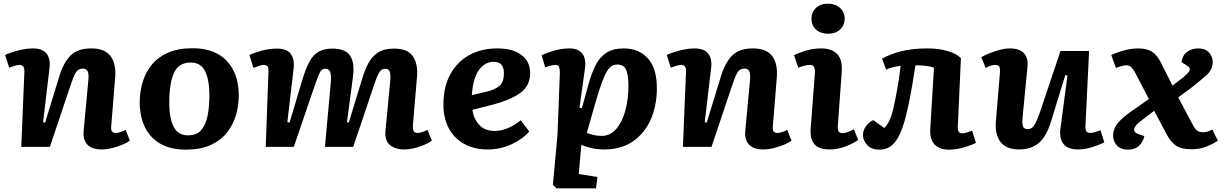

<svg xmlns="http://www.w3.org/2000/svg" viewBox="-20 -801 6685 1047"><path d="M688 -34Q674 -23 647.5 -12Q621 -1 591 6.5Q561 14 535 14Q482 14 457 -12Q432 -38 436 -86L462 -366Q465 -398 458 -412.5Q451 -427 432 -427Q406 -427 393 -405Q380 -383 362 -328L252 0H96L113 -411Q114 -447 87 -447Q77 -447 63 -443Q49 -439 30 -432L8 -501Q19 -507 44 -515.5Q69 -524 99.5 -530.5Q130 -537 158 -537Q213 -537 234.5 -508Q256 -479 250 -431L215 -135L226 -132L303 -384Q326 -459 364.5 -498Q403 -537 478 -537Q551 -537 582.5 -495.5Q614 -454 608 -379L587 -120Q584 -94 590 -85Q596 -76 613 -76Q623 -76 638 -81Q653 -86 665 -93Z M994 15Q910 15 854 -17.5Q798 -50 770 -108Q742 -166 742 -243Q742 -301 758 -354Q774 -407 808 -448.5Q842 -490 897 -514Q952 -538 1030 -538Q1152 -538 1217 -468.5Q1282 -399 1282 -281Q1282 -224 1266 -171Q1250 -118 1216 -76Q1182 -34 1127 -9.5Q1072 15 994 15ZM1005 -63Q1054 -63 1079 -94Q1104 -125 1113 -175Q1122 -225 1122 -280Q1122 -363 1099 -411.5Q1076 -460 1019 -460Q954 -460 928.5 -403Q903 -346 903 -240Q903 -156 927 -109.5Q951 -63 1005 -63Z M1784 -353Q1787 -392 1780.5 -409Q1774 -426 1753 -426Q1741 -426 1732.5 -417.5Q1724 -409 1715 -385.5Q1706 -362 1691 -319L1582 0H1429L1444 -410Q1445 -431 1439 -439Q1433 -447 1417 -447Q1406 -447 1391.5 -441.5Q1377 -436 1362 -431L1340 -501Q1367 -514 1408 -525Q1449 -536 1490 -536Q1544 -536 1565.5 -507.5Q1587 -479 1581 -426L1547 -135L1559 -133L1631 -373Q1648 -429 1667.5 -465Q1687 -501 1716.5 -518.5Q1746 -536 1792 -536Q1863 -536 1889 -497.5Q1915 -459 1905 -384L1872 -135L1882 -133L1954 -368Q1969 -419 1989 -456.5Q2009 -494 2042 -515Q2075 -536 2129 -536Q2203 -536 2231.5 -494Q2260 -452 2254 -382L2232 -123Q2230 -100 2235 -88Q2240 -76 2259 -76Q2270 -76 2284 -81Q2298 -86 2311 -93L2335 -34Q2317 -21 2291 -10Q2265 1 2237 7.5Q2209 14 2187 14Q2134 14 2105.5 -11Q2077 -36 2082 -88L2108 -360Q2111 -397 2105 -411.5Q2099 -426 2080 -426Q2065 -426 2055 -415.5Q2045 -405 2035 -379.5Q2025 -354 2010 -308L1906 0H1752Z M2692 -537Q2778 -537 2824.5 -500.5Q2871 -464 2871 -403Q2871 -333 2817 -294Q2763 -255 2662 -229L2556 -202Q2562 -156 2592 -121.5Q2622 -87 2677 -87Q2747 -87 2820 -145L2866 -84Q2830 -42 2769 -14Q2708 14 2640 14Q2566 14 2511.5 -16Q2457 -46 2427.5 -101Q2398 -156 2398 -232Q2398 -326 2434.5 -394Q2471 -462 2537 -499.5Q2603 -537 2692 -537ZM2728 -401Q2728 -464 2673 -464Q2624 -464 2591.5 -419Q2559 -374 2553 -282L2632 -301Q2680 -312 2704 -333Q2728 -354 2728 -401Z M3033 -402Q3033 -424 3028.5 -435.5Q3024 -447 3008 -447Q2998 -447 2980 -442.5Q2962 -438 2953 -433L2934 -500Q2961 -513 3002.5 -525Q3044 -537 3086 -537Q3134 -537 3155.5 -508.5Q3177 -480 3170 -428L3140 -214L3153 -211L3189 -341Q3205 -399 3226.5 -443Q3248 -487 3284.5 -512Q3321 -537 3381 -537Q3465 -537 3513.5 -482Q3562 -427 3562 -320Q3562 -227 3529.5 -151.5Q3497 -76 3432.5 -31Q3368 14 3274 14Q3237 14 3203 6Q3169 -2 3150 -11L3136 148L3238 164L3230 226H3015L2995 207L3020 -64ZM3347 -449Q3330 -449 3317 -442Q3304 -435 3291 -414Q3278 -393 3263 -353Q3248 -313 3229 -248L3180 -77Q3195 -70 3216.5 -65Q3238 -60 3261 -60Q3308 -60 3340.5 -98Q3373 -136 3390 -198Q3407 -260 3407 -333Q3407 -390 3394.5 -419.5Q3382 -449 3347 -449Z M4296 -34Q4282 -23 4255.5 -12Q4229 -1 4199 6.5Q4169 14 4143 14Q4090 14 4065 -12Q4040 -38 4044 -86L4070 -366Q4073 -398 4066 -412.5Q4059 -427 4040 -427Q4014 -427 4001 -405Q3988 -383 3970 -328L3860 0H3704L3721 -411Q3722 -447 3695 -447Q3685 -447 3671 -443Q3657 -439 3638 -432L3616 -501Q3627 -507 3652 -515.5Q3677 -524 3707.5 -530.5Q3738 -537 3766 -537Q3821 -537 3842.5 -508Q3864 -479 3858 -431L3823 -135L3834 -132L3911 -384Q3934 -459 3972.5 -498Q4011 -537 4086 -537Q4159 -537 4190.5 -495.5Q4222 -454 4216 -379L4195 -120Q4192 -94 4198 -85Q4204 -76 4221 -76Q4231 -76 4246 -81Q4261 -86 4273 -93Z M4405 -699Q4405 -734 4429.5 -757.5Q4454 -781 4495 -781Q4535 -781 4560.5 -758Q4586 -735 4586 -699Q4586 -663 4561 -640Q4536 -617 4497 -617Q4455 -617 4430 -639.5Q4405 -662 4405 -699ZM4424 -406Q4426 -447 4398 -447Q4372 -447 4333 -432L4310 -500Q4331 -511 4371.5 -524Q4412 -537 4459 -537Q4516 -537 4545.5 -506Q4575 -475 4570 -409L4549 -118Q4547 -97 4552 -86Q4557 -75 4575 -75Q4598 -75 4636 -96L4660 -38Q4645 -27 4620.5 -15Q4596 -3 4566 5.5Q4536 14 4506 14Q4443 14 4419.5 -16.5Q4396 -47 4401 -104Z M4790 -481Q4833 -506 4894.5 -521.5Q4956 -537 5040 -537Q5098 -537 5146.5 -523Q5195 -509 5220 -484L5203 -109Q5201 -74 5227 -74Q5236 -74 5249 -77.5Q5262 -81 5281 -88L5302 -22Q5280 -10 5237.5 2.5Q5195 15 5155 15Q5103 15 5076 -13.5Q5049 -42 5053 -100L5073 -431Q5064 -437 5035 -441Q5006 -445 4972 -445Q4964 -392 4954 -333.5Q4944 -275 4933 -224Q4922 -173 4913 -142Q4892 -66 4860 -25.5Q4828 15 4775 15Q4733 15 4709.5 -9.5Q4686 -34 4686 -64Q4686 -90 4702 -112.5Q4718 -135 4742 -146L4802 -103Q4833 -132 4851 -206Q4857 -234 4865 -274Q4873 -314 4880 -358.5Q4887 -403 4891 -442Q4874 -440 4851 -434.5Q4828 -429 4812 -422Z M5331 -489Q5347 -499 5374.5 -510Q5402 -521 5432 -529Q5462 -537 5487 -537Q5538 -537 5563 -511.5Q5588 -486 5583 -437L5556 -159Q5553 -126 5558.5 -111.5Q5564 -97 5585 -97Q5606 -97 5619 -116.5Q5632 -136 5652 -192L5763 -523H5919L5899 -112Q5897 -76 5924 -76Q5945 -76 5981 -91L6002 -25Q5978 -12 5936.5 1Q5895 14 5859 14Q5802 14 5778.5 -17Q5755 -48 5763 -102L5801 -389L5789 -391L5711 -137Q5685 -54 5643 -20Q5601 14 5538 14Q5467 14 5435.5 -27.5Q5404 -69 5411 -144L5433 -407Q5435 -430 5428.5 -438.5Q5422 -447 5407 -447Q5384 -447 5355 -430Z M6374 -334 6428 -376Q6456 -398 6465.5 -413.5Q6475 -429 6452 -444L6423 -462Q6428 -500 6454 -518.5Q6480 -537 6513 -537Q6554 -537 6573.5 -514Q6593 -491 6593 -463Q6593 -422 6560 -392Q6527 -362 6473 -320L6405 -270L6482 -125Q6494 -101 6506 -90.5Q6518 -80 6539 -80Q6555 -80 6567 -84Q6579 -88 6591 -95L6621 -34Q6597 -17 6560 -2Q6523 13 6478 13Q6423 13 6394 -6Q6365 -25 6341 -70L6274 -197L6206 -145Q6169 -118 6165 -98Q6161 -78 6192 -68L6220 -59Q6215 -30 6192.5 -7.5Q6170 15 6131 15Q6092 15 6071 -7.5Q6050 -30 6050 -60Q6050 -101 6079 -134Q6108 -167 6171 -209L6245 -261L6169 -407Q6159 -425 6148.5 -435Q6138 -445 6122 -445Q6109 -445 6095 -440.5Q6081 -436 6065 -431L6040 -501Q6052 -507 6075.5 -515.5Q6099 -524 6128 -530.5Q6157 -537 6187 -537Q6233 -537 6261 -519.5Q6289 -502 6308 -464Z"/></svg>

Font: Literata 7pt
Style: Bold Italic
Weight: 700
Italic angle: -2°
Designer: Latin by Veronika Burian and Jose Scaglione. Greek by Irene Vlachou. Cyrillic by Vera Evstafieva
Foundry: TypeTogether
Version: Version 3.002